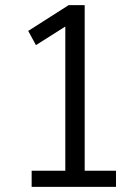

<svg xmlns="http://www.w3.org/2000/svg" viewBox="-20 -725 538 745"><path d="M102.8 0V-62.4H233.4V-641.9H264.6L119.5 -549.9L89.5 -605L246.3 -705H308.6V-62.4H430.1V0Z"/></svg>

Font: Nunito Sans 12pt ExtraLight Condensed
Style: Regular
Weight: 200
Width: 3
Version: Version 3.101;gftools[0.9.27]